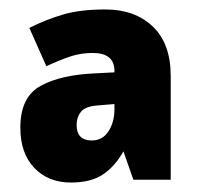

<svg xmlns="http://www.w3.org/2000/svg" viewBox="-20 -742 419 406"><path d="M203 -722Q265 -722 303 -686Q341 -650 341 -581V-362H262L241 -422Q223 -390 197.5 -373Q172 -356 130 -356Q82 -356 52.5 -387Q23 -418 23 -472Q23 -537 66 -560.5Q109 -584 183 -587L222 -589V-592Q222 -630 176 -630Q151 -630 128.5 -622.5Q106 -615 78 -602L42 -683Q78 -701 114 -711.5Q150 -722 203 -722ZM186 -519Q160 -517 151 -505.5Q142 -494 142 -478Q142 -445 174 -445Q197 -445 209.5 -464.5Q222 -484 222 -511V-522Z"/></svg>

Font: Noto Sans Lao SemiCondensed Black
Style: Regular
Weight: 900
Width: 4
Designer: Monotype Design Team
Foundry: Monotype Imaging Inc.
Version: Version 2.003; ttfautohint (v1.8.4.7-5d5b)